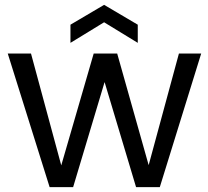

<svg xmlns="http://www.w3.org/2000/svg" viewBox="-20 -773 860 793"><path d="M12 -552 185 0H282L412 -434L542 0H640L811 -552H719L594 -91L464 -552H367L233 -90L108 -552ZM271 -596 410 -681 549 -596V-671L410 -753L271 -671Z"/></svg>

Font: Malmofest
Style: Regular
Weight: 400
Designer: Jonny Pinhorn (Poppins), Kolossal
Version: Version 1.004;Glyphs 3.1.2 (3151)